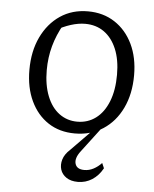

<svg xmlns="http://www.w3.org/2000/svg" viewBox="-51 -539 634 788"><g transform="rotate(5 266.0 -144.5)"><path d="M269 9Q206 9 159.5 -21.5Q113 -52 87 -107Q61 -162 61 -235Q61 -312 89 -370.5Q117 -429 166 -462Q215 -495 280 -495Q343 -495 390.5 -464Q438 -433 464.5 -378Q491 -323 491 -250Q491 -173 463 -114.5Q435 -56 385 -23.5Q335 9 269 9ZM275 -40Q318 -40 351 -64.5Q384 -89 402.5 -135.5Q421 -182 421 -246Q421 -308 402.5 -352Q384 -396 351 -419.5Q318 -443 273 -443Q245 -443 213.5 -433Q182 -423 147 -403L184 -432Q158 -387 145 -339.5Q132 -292 132 -240Q132 -179 150 -133.5Q168 -88 200.5 -64Q233 -40 275 -40ZM299 206Q270 206 251.5 193.5Q233 181 227 161.5Q221 142 227.5 120Q234 98 256 78L351 -19H375L300 80Q277 110 283.5 132.5Q290 155 321 155Q341 155 359 145.5Q377 136 392 120L401 141Q384 172 357.5 189Q331 206 299 206Z"/></g></svg>

Font: Piazzolla Thin Light
Style: Regular
Weight: 300
Version: Version 2.005